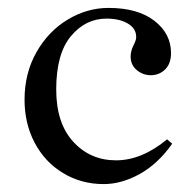

<svg xmlns="http://www.w3.org/2000/svg" viewBox="-20 -457 487 485"><path d="M42 -205Q42 -272 72 -325Q102 -378 151 -407.5Q200 -437 254 -437Q328 -437 370 -404.5Q412 -372 412 -323Q412 -296 397 -281.5Q382 -267 361 -267Q341 -267 325.5 -280Q310 -293 310 -314Q310 -328 317 -342Q318 -344 321 -350.5Q324 -357 324 -364Q324 -385 303 -397.5Q282 -410 249 -410Q196 -410 159 -365.5Q122 -321 122 -231Q122 -146 165 -99Q208 -52 273 -52Q338 -52 402 -105L415 -94Q379 -43 333 -17.5Q287 8 242 8Q185 8 139 -20Q93 -48 67.5 -96.5Q42 -145 42 -205Z"/></svg>

Font: Ibarra Real Nova
Style: Regular
Weight: 400
Designer: Jose Maria Ribagorda & Octavio Pardo
Foundry: Jose Maria Ribagorda
Version: Version 1.014